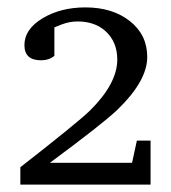

<svg xmlns="http://www.w3.org/2000/svg" viewBox="-20 -816 462 519"><path d="M387 -317H35V-364Q189 -484 223 -517Q297 -590 297 -655Q297 -703 265 -732Q236 -758 190 -758Q168 -758 147 -750Q137 -746 127 -742V-665Q112 -653 91 -653Q46 -653 46 -694Q46 -737 95 -766.5Q144 -796 211 -796Q284 -796 331 -759Q378 -722 378 -662Q378 -597 297 -519Q257 -481 115 -376H337L350 -436H387Z"/></svg>

Font: Apparatus SIL
Style: Regular
Weight: 400
Version: Version 1.0